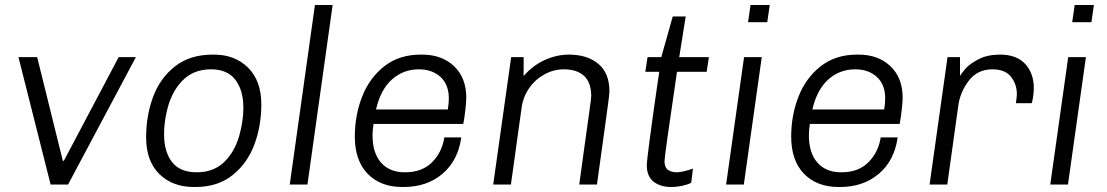

<svg xmlns="http://www.w3.org/2000/svg" viewBox="-20 -740 4439 770"><path d="M232 -95H236L456 -511H525L253 0H183L54 -511H129Z M1028 -321Q1028 -235 1000 -160Q972 -85 912.5 -37.5Q853 10 763 10H758Q672 10 619 -42Q566 -94 566 -190Q566 -276 594 -351.5Q622 -427 682 -474Q742 -521 833 -521H838Q922 -521 975 -468.5Q1028 -416 1028 -321ZM648 -289Q638 -245 638 -202Q638 -131 670 -90Q702 -49 769 -49Q839 -49 882.5 -93.5Q926 -138 943 -209Q956 -260 956 -308Q956 -378 924 -420Q892 -462 826 -462Q754 -462 709 -414Q664 -366 648 -289Z M1314 -720 1213 0H1142L1243 -720Z M1850 -348Q1850 -333 1846.5 -301Q1843 -269 1838 -243H1478Q1474 -218 1474 -197Q1474 -127 1508 -88Q1542 -49 1604 -49Q1673 -49 1713 -89.5Q1753 -130 1762 -189H1830Q1817 -96 1754.5 -43Q1692 10 1598 10H1594Q1506 10 1454.5 -43Q1403 -96 1403 -192Q1403 -278 1432.5 -353Q1462 -428 1521.5 -474.5Q1581 -521 1667 -521H1673Q1752 -521 1801 -474.5Q1850 -428 1850 -348ZM1488 -301H1776Q1780 -326 1780 -345Q1780 -401 1746.5 -431.5Q1713 -462 1660 -462Q1597 -462 1551.5 -421Q1506 -380 1488 -301Z M2424 -374Q2424 -363 2418 -318.5Q2412 -274 2400 -187L2374 0H2303L2325 -160Q2338 -254 2344.5 -300Q2351 -346 2351 -355Q2351 -409 2322.5 -435.5Q2294 -462 2241 -462Q2201 -462 2164 -442Q2127 -422 2102.5 -387Q2078 -352 2072 -309L2029 0H1958L2030 -511H2080V-435Q2116 -477 2164 -499Q2212 -521 2262 -521Q2335 -521 2379.5 -484Q2424 -447 2424 -374Z M2730 -674 2704 -511H2823L2814 -452H2695Q2645 -114 2645 -94Q2645 -68 2659 -58.5Q2673 -49 2695 -49Q2706 -49 2726 -54Q2746 -59 2759 -64L2752 -7Q2736 1 2714.5 5.5Q2693 10 2673 10Q2628 10 2601 -11.5Q2574 -33 2574 -77Q2574 -107 2616 -399Q2622 -435 2624 -452H2568L2577 -511H2632L2678 -674Z M3057 -651H2980L2990 -720H3067ZM2963 0H2892L2964 -511H3035Z M3600 -348Q3600 -333 3596.5 -301Q3593 -269 3588 -243H3228Q3224 -218 3224 -197Q3224 -127 3258 -88Q3292 -49 3354 -49Q3423 -49 3463 -89.5Q3503 -130 3512 -189H3580Q3567 -96 3504.5 -43Q3442 10 3348 10H3344Q3256 10 3204.5 -43Q3153 -96 3153 -192Q3153 -278 3182.5 -353Q3212 -428 3271.5 -474.5Q3331 -521 3417 -521H3423Q3502 -521 3551 -474.5Q3600 -428 3600 -348ZM3238 -301H3526Q3530 -326 3530 -345Q3530 -401 3496.5 -431.5Q3463 -462 3410 -462Q3347 -462 3301.5 -421Q3256 -380 3238 -301Z M4126 -386Q4126 -370 4123 -350.5Q4120 -331 4117 -326H4054Q4058 -349 4058 -363Q4058 -402 4034.5 -432Q4011 -462 3960 -462Q3900 -462 3865 -416Q3830 -370 3823 -315L3779 0H3708L3780 -511H3830V-435Q3835 -445 3852 -464.5Q3869 -484 3904.5 -502.5Q3940 -521 3991 -521Q4057 -521 4091.5 -483.5Q4126 -446 4126 -386Z M4357 -651H4280L4290 -720H4367ZM4263 0H4192L4264 -511H4335Z"/></svg>

Font: Chivo Light Italic
Style: Regular
Weight: 300
Italic angle: -8.05°
Designer: Hector Gatti
Foundry: Omnibus-Type
Version: Version 1.007